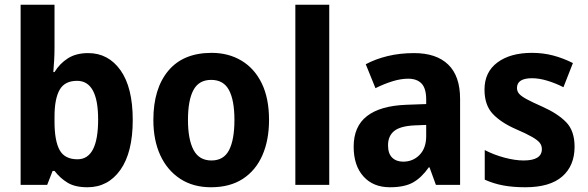

<svg xmlns="http://www.w3.org/2000/svg" viewBox="-20 -780 2480 810"><path d="M210 -578Q210 -553 208.5 -526.5Q207 -500 205 -476H210Q232 -512 266.5 -534Q301 -556 352 -556Q437 -556 488.5 -483.5Q540 -411 540 -274Q540 -137 488 -63.5Q436 10 349 10Q297 10 265.5 -9Q234 -28 210 -59H202L179 0H67V-760H210ZM305 -439Q253 -439 231.5 -401Q210 -363 210 -288V-267Q210 -186 231.5 -147Q253 -108 307 -108Q394 -108 394 -276Q394 -439 305 -439Z M1115 -274Q1115 -189 1087 -125Q1059 -61 1004.5 -25.5Q950 10 870 10Q795 10 740.5 -25.5Q686 -61 656.5 -124.5Q627 -188 627 -274Q627 -406 690 -481.5Q753 -557 873 -557Q944 -557 999 -524Q1054 -491 1084.5 -428Q1115 -365 1115 -274ZM773 -274Q773 -192 796.5 -147.5Q820 -103 872 -103Q924 -103 946.5 -147Q969 -191 969 -274Q969 -357 946 -400Q923 -443 871 -443Q819 -443 796 -400Q773 -357 773 -274Z M1369 0H1226V-760H1369Z M1727 -556Q1821 -556 1871 -507.5Q1921 -459 1921 -363V0H1819L1792 -74H1789Q1758 -30 1722 -10Q1686 10 1625 10Q1554 10 1513 -36Q1472 -82 1472 -161Q1472 -247 1528.5 -290.5Q1585 -334 1695 -338L1778 -341V-360Q1778 -407 1758.5 -427.5Q1739 -448 1702 -448Q1671 -448 1635.5 -437Q1600 -426 1564 -408L1523 -509Q1564 -531 1615.5 -543.5Q1667 -556 1727 -556ZM1728 -251Q1668 -248 1642.5 -227Q1617 -206 1617 -167Q1617 -132 1634.5 -115Q1652 -98 1681 -98Q1722 -98 1750 -126.5Q1778 -155 1778 -206V-253Z M2404 -161Q2404 -81 2352 -35.5Q2300 10 2196 10Q2145 10 2104 2.5Q2063 -5 2025 -22V-147Q2063 -127 2108 -115Q2153 -103 2189 -103Q2266 -103 2266 -151Q2266 -166 2257 -177.5Q2248 -189 2224.5 -202.5Q2201 -216 2157 -235Q2093 -263 2058.5 -300Q2024 -337 2024 -402Q2024 -476 2078.5 -516.5Q2133 -557 2224 -557Q2271 -557 2313 -546Q2355 -535 2397 -514L2357 -412Q2324 -429 2289 -439.5Q2254 -450 2225 -450Q2161 -450 2161 -409Q2161 -395 2170 -384.5Q2179 -374 2202 -361.5Q2225 -349 2268 -330Q2333 -301 2368.5 -264.5Q2404 -228 2404 -161Z"/></svg>

Font: Noto Sans Hebrew SemiCondensed
Style: Bold
Weight: 700
Width: 4
Designer: Monotype Design Team
Foundry: Monotype Imaging Inc.
Version: Version 2.004; ttfautohint (v1.8.4.7-5d5b)